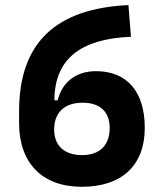

<svg xmlns="http://www.w3.org/2000/svg" viewBox="-20 -716 626 746"><path d="M297.9 9.8C454.1 9.8 542.5 -74.2 542.5 -218.8C542.5 -359.4 474.1 -439.5 353 -439.5C276.9 -439.5 221.7 -398.4 204.1 -326.2H191.4C191.9 -483.9 289.1 -564.9 488.8 -573.2L479 -696.3C192.4 -682.6 54.2 -546.4 54.2 -283.7V-237.3C54.2 -82 144.5 9.8 297.9 9.8ZM298.8 -113.3C230.5 -113.3 190.4 -149.9 190.4 -212.4C190.4 -278.8 230.5 -316.9 300.8 -316.9C368.7 -316.9 406.2 -281.7 406.2 -218.8C406.2 -151.4 367.2 -113.3 298.8 -113.3Z"/></svg>

Font: CaskaydiaCove Nerd Font
Style: Bold
Weight: 700
Designer: Aaron Bell
Foundry: Saja Typeworks
Version: Version 2111.1;Nerd Fonts 2.3.0